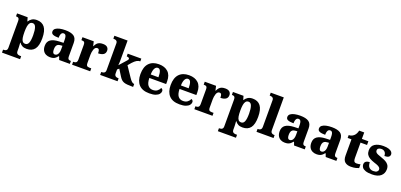

<svg xmlns="http://www.w3.org/2000/svg" viewBox="27 -2015 7312 3501"><g transform="rotate(20 3683.0 -265.0)"><path d="M11 230V172H24Q36 172 52 168Q68 164 79.5 150.5Q91 137 91 110V-408Q91 -439 83.5 -454Q76 -469 62.5 -474Q49 -479 31 -479H25V-536H230L251 -463H255Q277 -499 313.5 -522.5Q350 -546 408 -546Q508 -546 560.5 -478.5Q613 -411 613 -265Q613 -120 561.5 -53.5Q510 13 408 13Q356 13 322.5 -5Q289 -23 267 -55H261Q262 -39 263.5 -18.5Q265 2 266 22Q267 42 267 60V108Q267 136 278.5 149.5Q290 163 306 167.5Q322 172 333 172H362V230ZM354 -65Q398 -65 417.5 -113.5Q437 -162 437 -263Q437 -360 418 -413.5Q399 -467 356 -467Q321 -467 301.5 -443Q282 -419 274.5 -374Q267 -329 267 -265Q267 -196 274.5 -152Q282 -108 301 -86.5Q320 -65 354 -65Z M858 10Q815 10 779 -8Q743 -26 722 -62.5Q701 -99 701 -154Q701 -236 756.5 -275Q812 -314 923 -318L1005 -321V-375Q1005 -410 1000 -434.5Q995 -459 983 -472Q971 -485 949 -485Q928 -485 915 -472Q902 -459 895.5 -435Q889 -411 889 -377Q816 -377 779.5 -392.5Q743 -408 743 -446Q743 -484 772.5 -506.5Q802 -529 851 -539.5Q900 -550 959 -550Q1070 -550 1125 -512.5Q1180 -475 1180 -382V-128Q1180 -101 1185.5 -85.5Q1191 -70 1204.5 -63.5Q1218 -57 1240 -57H1244V0H1037L1014 -62H1005Q983 -35 963.5 -19.5Q944 -4 919.5 3Q895 10 858 10ZM926 -67Q951 -67 968.5 -82.5Q986 -98 995.5 -126Q1005 -154 1005 -191V-264L968 -261Q934 -259 915 -246Q896 -233 887.5 -209.5Q879 -186 879 -151Q879 -124 884 -105Q889 -86 899.5 -76.5Q910 -67 926 -67Z M1287 0V-57H1291Q1314 -57 1330 -62Q1346 -67 1355 -82.5Q1364 -98 1364 -129V-411Q1364 -441 1356.5 -455.5Q1349 -470 1334 -474.5Q1319 -479 1297 -479H1294V-536H1513L1533 -450H1538Q1553 -485 1573 -507Q1593 -529 1621 -539Q1649 -549 1689 -549Q1747 -549 1774 -523.5Q1801 -498 1801 -458Q1801 -406 1763.5 -381.5Q1726 -357 1662 -357Q1662 -398 1653 -420Q1644 -442 1616 -442Q1594 -442 1579.5 -427Q1565 -412 1556.5 -387.5Q1548 -363 1544 -335.5Q1540 -308 1540 -285V-124Q1540 -95 1548 -80.5Q1556 -66 1571 -61.5Q1586 -57 1605 -57H1639V0Z M1832 0V-57H1846Q1858 -57 1873.5 -61.5Q1889 -66 1901 -79.5Q1913 -93 1913 -120V-644Q1913 -670 1900.5 -682.5Q1888 -695 1872.5 -699Q1857 -703 1846 -703H1832V-760H2088V-377Q2088 -364 2087.5 -348.5Q2087 -333 2086 -318.5Q2085 -304 2084 -293.5Q2083 -283 2083 -279L2209 -421Q2216 -429 2219.5 -435Q2223 -441 2224 -445.5Q2225 -450 2225 -453Q2225 -466 2211 -474.5Q2197 -483 2172 -483V-536H2436V-483Q2419 -483 2402 -478.5Q2385 -474 2368 -464Q2351 -454 2333 -438.5Q2315 -423 2295 -401L2240 -337L2373 -139Q2400 -98 2423.5 -77.5Q2447 -57 2469 -57H2472V0H2458Q2399 0 2358.5 -3.5Q2318 -7 2290 -17.5Q2262 -28 2241.5 -47.5Q2221 -67 2201 -99L2121 -227L2088 -199V-122Q2088 -94 2100 -80Q2112 -66 2128 -61.5Q2144 -57 2154 -57H2170V0Z M2787 10Q2651 10 2584 -62.5Q2517 -135 2517 -266Q2517 -407 2584.5 -478.5Q2652 -550 2775 -550Q2889 -550 2954.5 -489Q3020 -428 3020 -309V-255H2694Q2696 -159 2730 -114.5Q2764 -70 2827 -70Q2879 -70 2912 -95Q2945 -120 2961 -157Q2978 -151 2987.5 -138Q2997 -125 2997 -107Q2997 -78 2975.5 -51Q2954 -24 2908 -7Q2862 10 2787 10ZM2846 -323Q2846 -399 2830.5 -440Q2815 -481 2779 -481Q2742 -481 2719.5 -440.5Q2697 -400 2696 -323Z M3373 10Q3237 10 3170 -62.5Q3103 -135 3103 -266Q3103 -407 3170.5 -478.5Q3238 -550 3361 -550Q3475 -550 3540.5 -489Q3606 -428 3606 -309V-255H3280Q3282 -159 3316 -114.5Q3350 -70 3413 -70Q3465 -70 3498 -95Q3531 -120 3547 -157Q3564 -151 3573.5 -138Q3583 -125 3583 -107Q3583 -78 3561.5 -51Q3540 -24 3494 -7Q3448 10 3373 10ZM3432 -323Q3432 -399 3416.5 -440Q3401 -481 3365 -481Q3328 -481 3305.5 -440.5Q3283 -400 3282 -323Z M3660 0V-57H3664Q3687 -57 3703 -62Q3719 -67 3728 -82.5Q3737 -98 3737 -129V-411Q3737 -441 3729.5 -455.5Q3722 -470 3707 -474.5Q3692 -479 3670 -479H3667V-536H3886L3906 -450H3911Q3926 -485 3946 -507Q3966 -529 3994 -539Q4022 -549 4062 -549Q4120 -549 4147 -523.5Q4174 -498 4174 -458Q4174 -406 4136.5 -381.5Q4099 -357 4035 -357Q4035 -398 4026 -420Q4017 -442 3989 -442Q3967 -442 3952.5 -427Q3938 -412 3929.5 -387.5Q3921 -363 3917 -335.5Q3913 -308 3913 -285V-124Q3913 -95 3921 -80.5Q3929 -66 3944 -61.5Q3959 -57 3978 -57H4012V0Z M4200 230V172H4213Q4225 172 4241 168Q4257 164 4268.5 150.5Q4280 137 4280 110V-408Q4280 -439 4272.5 -454Q4265 -469 4251.5 -474Q4238 -479 4220 -479H4214V-536H4419L4440 -463H4444Q4466 -499 4502.5 -522.5Q4539 -546 4597 -546Q4697 -546 4749.5 -478.5Q4802 -411 4802 -265Q4802 -120 4750.5 -53.5Q4699 13 4597 13Q4545 13 4511.5 -5Q4478 -23 4456 -55H4450Q4451 -39 4452.5 -18.5Q4454 2 4455 22Q4456 42 4456 60V108Q4456 136 4467.5 149.5Q4479 163 4495 167.5Q4511 172 4522 172H4551V230ZM4543 -65Q4587 -65 4606.5 -113.5Q4626 -162 4626 -263Q4626 -360 4607 -413.5Q4588 -467 4545 -467Q4510 -467 4490.5 -443Q4471 -419 4463.5 -374Q4456 -329 4456 -265Q4456 -196 4463.5 -152Q4471 -108 4490 -86.5Q4509 -65 4543 -65Z M4866 0V-57H4877Q4894 -57 4909.5 -63Q4925 -69 4934.5 -83.5Q4944 -98 4944 -125V-644Q4944 -670 4931.5 -682.5Q4919 -695 4903.5 -699Q4888 -703 4877 -703H4866V-760H5119V-125Q5119 -98 5128.5 -83.5Q5138 -69 5154 -63Q5170 -57 5186 -57H5197V0Z M5416 10Q5373 10 5337 -8Q5301 -26 5280 -62.5Q5259 -99 5259 -154Q5259 -236 5314.5 -275Q5370 -314 5481 -318L5563 -321V-375Q5563 -410 5558 -434.5Q5553 -459 5541 -472Q5529 -485 5507 -485Q5486 -485 5473 -472Q5460 -459 5453.5 -435Q5447 -411 5447 -377Q5374 -377 5337.5 -392.5Q5301 -408 5301 -446Q5301 -484 5330.5 -506.5Q5360 -529 5409 -539.5Q5458 -550 5517 -550Q5628 -550 5683 -512.5Q5738 -475 5738 -382V-128Q5738 -101 5743.5 -85.5Q5749 -70 5762.5 -63.5Q5776 -57 5798 -57H5802V0H5595L5572 -62H5563Q5541 -35 5521.5 -19.5Q5502 -4 5477.5 3Q5453 10 5416 10ZM5484 -67Q5509 -67 5526.5 -82.5Q5544 -98 5553.5 -126Q5563 -154 5563 -191V-264L5526 -261Q5492 -259 5473 -246Q5454 -233 5445.5 -209.5Q5437 -186 5437 -151Q5437 -124 5442 -105Q5447 -86 5457.5 -76.5Q5468 -67 5484 -67Z M6030 10Q5987 10 5951 -8Q5915 -26 5894 -62.5Q5873 -99 5873 -154Q5873 -236 5928.5 -275Q5984 -314 6095 -318L6177 -321V-375Q6177 -410 6172 -434.5Q6167 -459 6155 -472Q6143 -485 6121 -485Q6100 -485 6087 -472Q6074 -459 6067.5 -435Q6061 -411 6061 -377Q5988 -377 5951.5 -392.5Q5915 -408 5915 -446Q5915 -484 5944.5 -506.5Q5974 -529 6023 -539.5Q6072 -550 6131 -550Q6242 -550 6297 -512.5Q6352 -475 6352 -382V-128Q6352 -101 6357.5 -85.5Q6363 -70 6376.5 -63.5Q6390 -57 6412 -57H6416V0H6209L6186 -62H6177Q6155 -35 6135.5 -19.5Q6116 -4 6091.5 3Q6067 10 6030 10ZM6098 -67Q6123 -67 6140.5 -82.5Q6158 -98 6167.5 -126Q6177 -154 6177 -191V-264L6140 -261Q6106 -259 6087 -246Q6068 -233 6059.5 -209.5Q6051 -186 6051 -151Q6051 -124 6056 -105Q6061 -86 6071.5 -76.5Q6082 -67 6098 -67Z M6698 10Q6626 10 6583 -25.5Q6540 -61 6540 -149V-464H6466V-519Q6504 -519 6530.5 -534Q6557 -549 6572 -565Q6586 -580 6598.5 -604Q6611 -628 6618 -661H6716V-536H6842V-464H6716V-165Q6716 -122 6729 -102Q6742 -82 6778 -82Q6798 -82 6816.5 -85Q6835 -88 6851 -92V-19Q6834 -11 6795 -0.5Q6756 10 6698 10Z M7108 10Q7029 10 6983 -6Q6937 -22 6917 -49Q6897 -76 6897 -108Q6897 -139 6912 -156Q6927 -173 6950 -179.5Q6973 -186 6997 -186Q6997 -120 7028 -88Q7059 -56 7109 -56Q7159 -56 7180.5 -74Q7202 -92 7202 -117Q7202 -137 7189.5 -152Q7177 -167 7150.5 -180Q7124 -193 7080 -206Q7022 -225 6983.5 -247.5Q6945 -270 6925 -302.5Q6905 -335 6905 -383Q6905 -468 6967 -508.5Q7029 -549 7131 -549Q7197 -549 7237.5 -535Q7278 -521 7296 -499Q7314 -477 7314 -454Q7314 -419 7289 -401Q7264 -383 7208 -383Q7208 -433 7182.5 -459.5Q7157 -486 7115 -486Q7083 -486 7061 -472Q7039 -458 7039 -431Q7039 -411 7050 -396.5Q7061 -382 7089 -369Q7117 -356 7167 -340Q7216 -324 7254 -303Q7292 -282 7313 -250Q7334 -218 7334 -170Q7334 -88 7276.5 -39Q7219 10 7108 10Z"/></g></svg>

Font: Noto Serif Kannada ExtraBold
Style: Regular
Weight: 800
Version: Version 2.003